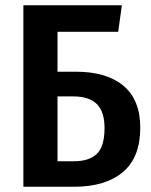

<svg xmlns="http://www.w3.org/2000/svg" viewBox="-20 -711 575 731"><path d="M268 -438Q386 -438 450 -384.5Q514 -331 514 -225Q514 -111 447.5 -55.5Q381 0 263 0H69V-691H444L430 -590H199V-438ZM260 -97Q320 -97 349 -125.5Q378 -154 378 -223Q378 -286 348.5 -315Q319 -344 258 -344H199V-97Z"/></svg>

Font: Fira Sans Condensed Medium
Style: Regular
Weight: 500
Width: 3
Designer: Carrois Corporate & Edenspiekermann AG
Foundry: Carrois Corporate GbR & Edenspiekermann AG
Version: Version 4.203;PS 004.203;hotconv 1.0.88;makeotf.lib2.5.64775